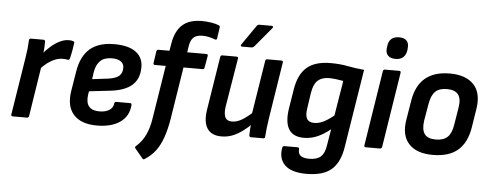

<svg xmlns="http://www.w3.org/2000/svg" viewBox="-55 -850 3052 1195"><g transform="rotate(5 1471.0 -252.5)"><path d="M41 0Q29 0 31 -11L88 -369Q93 -399 96 -427Q99 -455 100 -480Q100 -492 112 -492H189Q200 -492 201 -481Q201 -463 199.5 -440Q198 -417 195 -397V-349L142 -11Q140 0 130 0ZM178 -303 187 -401Q210 -429 236.5 -452Q263 -475 291.5 -489Q320 -503 348 -503Q366 -503 375 -499Q380 -498 381.5 -495Q383 -492 382 -486Q379 -464 374.5 -439Q370 -414 364 -391Q361 -379 351 -381Q344 -383 336.5 -383.5Q329 -384 318 -384Q296 -384 272 -374.5Q248 -365 224 -347Q200 -329 178 -303Z M567 11Q468 11 421 -41.5Q374 -94 390 -191L410 -314Q426 -410 480.5 -456.5Q535 -503 632 -503Q720 -503 766 -469.5Q812 -436 812 -375Q812 -301 766.5 -261.5Q721 -222 630 -212L500 -197L496 -173Q490 -125 510 -101.5Q530 -78 575 -78Q613 -78 636.5 -93Q660 -108 663 -134Q664 -146 675 -146H760Q772 -146 771 -135Q766 -65 712 -27Q658 11 567 11ZM513 -274 612 -286Q658 -292 679 -309.5Q700 -327 700 -361Q700 -386 680.5 -400Q661 -414 625 -414Q578 -414 552.5 -390Q527 -366 519 -318Z M1088 -492H1206Q1219 -492 1217 -481L1204 -408Q1203 -396 1193 -396H1073L1021 -68Q1010 -3 993 46Q976 95 949.5 131Q923 167 881 193Q874 198 868 191L819 132Q812 124 822 116Q846 95 863 69Q880 43 892 8Q904 -27 910 -70L962 -396H894Q883 -396 885 -408L896 -481Q898 -492 908 -492H977L985 -540Q998 -617 1041 -655.5Q1084 -694 1162 -694Q1191 -694 1220 -689.5Q1249 -685 1268 -677Q1277 -674 1276 -665L1266 -595Q1263 -582 1253 -587Q1234 -594 1215 -598.5Q1196 -603 1174 -603Q1138 -603 1119 -586.5Q1100 -570 1094 -532Z M1345 11Q1282 11 1255.5 -30.5Q1229 -72 1243 -154L1295 -481Q1297 -492 1307 -492H1395Q1408 -492 1406 -481L1355 -172Q1350 -128 1361 -107.5Q1372 -87 1403 -87Q1434 -87 1467.5 -107.5Q1501 -128 1542 -167L1537 -89Q1508 -60 1477.5 -37.5Q1447 -15 1415 -2Q1383 11 1345 11ZM1530 0Q1519 0 1518 -11Q1518 -30 1519.5 -51Q1521 -72 1524 -92L1521 -136L1576 -481Q1578 -492 1588 -492H1676Q1688 -492 1686 -480L1630 -125Q1625 -95 1622 -66Q1619 -37 1617 -11Q1617 0 1606 0ZM1424 -557Q1419 -557 1417 -561Q1415 -565 1419 -570L1502 -690Q1509 -702 1520 -702H1598Q1604 -702 1606 -697.5Q1608 -693 1603 -688L1503 -568Q1494 -557 1483 -557Z M1984 -503Q2042 -503 2090.5 -493.5Q2139 -484 2194 -479L2116 9Q2101 106 2049 151.5Q1997 197 1893 197Q1798 197 1757 156.5Q1716 116 1729 47Q1732 37 1741 37H1824Q1834 37 1834 48Q1831 75 1847.5 88.5Q1864 102 1902 102Q1949 102 1973.5 80.5Q1998 59 2005 9L2022 -93Q1980 -59 1940 -42Q1900 -25 1857 -25Q1790 -25 1763 -68.5Q1736 -112 1749 -198L1769 -322Q1784 -414 1835 -458.5Q1886 -503 1984 -503ZM1913 -123Q1942 -123 1970.5 -137Q1999 -151 2035 -180L2071 -399Q2050 -403 2026 -406Q2002 -409 1982 -409Q1937 -409 1911.5 -386Q1886 -363 1877 -308L1863 -213Q1855 -166 1867.5 -144.5Q1880 -123 1913 -123Z M2247 0Q2235 0 2237 -12L2311 -481Q2313 -492 2324 -492H2412Q2424 -492 2422 -481L2348 -12Q2345 0 2336 0ZM2383 -564Q2351 -564 2335.5 -580Q2320 -596 2323 -625L2325 -639Q2328 -669 2345.5 -684.5Q2363 -700 2394 -700Q2426 -700 2441 -684Q2456 -668 2453 -639L2452 -625Q2448 -596 2431 -580Q2414 -564 2383 -564Z M2666 11Q2564 11 2515.5 -42Q2467 -95 2483 -192L2503 -314Q2534 -503 2728 -503Q2828 -503 2877.5 -451Q2927 -399 2912 -300L2893 -180Q2877 -83 2821 -36Q2765 11 2666 11ZM2676 -86Q2724 -86 2749.5 -110.5Q2775 -135 2783 -190L2800 -294Q2810 -352 2789 -378.5Q2768 -405 2719 -405Q2670 -405 2645.5 -380.5Q2621 -356 2612 -302L2594 -197Q2586 -141 2605.5 -113.5Q2625 -86 2676 -86Z"/></g></svg>

Font: Sofia Sans Semi Condensed
Style: Bold Italic
Weight: 700
Italic angle: -9°
Version: Version 4.100